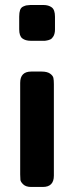

<svg xmlns="http://www.w3.org/2000/svg" viewBox="-20 -742 295 762"><path d="M56.2 -626V-675.8Q56.2 -691.9 59.6 -701.9Q63 -711.9 72 -716.1Q81.1 -720.2 85.4 -720.7Q89.8 -721.2 101.1 -722.2H151.9Q172.9 -722.2 185.5 -712.6Q198.2 -703.1 198.2 -675.8V-624Q198.2 -616.2 196.5 -609.6Q194.8 -603 192.4 -598.6Q189.9 -594.2 186.5 -590.6Q183.1 -586.9 179.4 -585.4Q175.8 -584 171.4 -582.5Q167 -581.1 164.6 -581.1Q162.1 -581.1 158.2 -580.1H153.8H102.1Q81.1 -580.1 68.6 -589.6Q56.2 -599.1 56.2 -626ZM60.1 -49.8V-413.1Q60.1 -458 104 -458H145Q167 -458 178.5 -450Q189.9 -441.9 191.9 -432.9Q193.8 -423.8 193.8 -408.2V-44.9Q193.8 0 149.9 0H104Q83 0 72.5 -10Q62 -20 61 -27.8Q60.1 -35.6 60.1 -49.8Z"/></svg>

Font: CMU Sans Serif
Style: Bold
Weight: 700
Version: Version 0.7.0